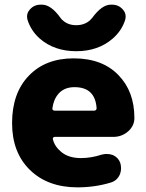

<svg xmlns="http://www.w3.org/2000/svg" viewBox="-20 -805 619 814"><path d="M211.9 -224.6Q208 -224.6 205.6 -221.7Q203.1 -218.8 204.1 -214.8Q211.9 -183.6 239.3 -161.1Q270.5 -134.8 323.2 -134.8Q366.2 -134.8 411.1 -149.4Q421.9 -152.3 432.6 -152.3Q446.3 -152.3 459 -147.5Q482.4 -136.7 490.2 -113.3Q493.2 -102.5 493.2 -91.8Q493.2 -77.1 487.3 -63.5Q475.6 -39.1 450.2 -31.2Q382.8 -10.7 308.6 -10.7Q182.6 -10.7 106.9 -84.5Q31.2 -158.2 31.2 -283.2Q31.2 -410.2 102.1 -483.9Q172.9 -557.6 292 -557.6Q414.1 -557.6 482.4 -486.3Q549.8 -417 549.8 -304.7Q549.8 -272.5 524.4 -249Q497.1 -224.6 460 -224.6ZM202.1 -345.7Q201.2 -341.8 204.1 -338.9Q207 -335.9 210.9 -335.9H379.9Q383.8 -335.9 386.7 -338.9Q389.6 -341.8 389.6 -345.7Q383.8 -435.5 295.9 -435.5Q252.9 -435.5 228.5 -408.2Q207 -383.8 202.1 -345.7ZM96.7 -720.7Q94.7 -728.5 94.7 -735.4Q94.7 -752 107.4 -765.6Q125 -785.2 152.3 -785.2H158.2Q196.3 -785.2 236.3 -729.5Q240.2 -723.6 246.1 -718.8Q268.6 -698.2 303.2 -698.2Q337.9 -698.2 361.3 -718.8Q366.2 -723.6 371.1 -729.5Q412.1 -785.2 449.2 -785.2H455.1Q482.4 -785.2 500 -765.6Q512.7 -752 512.7 -735.4Q512.7 -728.5 510.7 -720.7Q496.1 -674.8 458 -641.6Q396.5 -587.9 303.2 -587.9Q210 -587.9 148.4 -641.6Q111.3 -674.8 96.7 -720.7Z"/></svg>

Font: Gen Jyuu GothicX Heavy
Style: Bold
Weight: 900
Designer: [Source Han Sans]
Ryoko NISHIZUKA  (kana & ideographs); Paul D. Hunt (Latin, Greek & Cyrillic); Wenlong ZHANG  (bopomofo
Version: Version 1.002.20150607